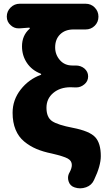

<svg xmlns="http://www.w3.org/2000/svg" viewBox="-20 -817 583 1035"><path d="M487.3 152.3Q474.6 181.6 444.3 192.4Q427.7 198.2 412.1 198.2Q397.5 198.2 382.8 193.4Q357.4 185.5 349.6 160.2Q346.7 150.4 346.7 141.6Q346.7 126 355.5 111.3Q367.2 89.8 367.2 72.3Q367.2 49.8 345.2 37.6Q323.2 25.4 259.8 10.7Q211.9 1 176.3 -14.2Q140.6 -29.3 110.4 -54.2Q80.1 -79.1 64 -118.2Q47.9 -157.2 47.9 -209Q47.9 -278.3 91.3 -334Q134.8 -389.6 199.2 -413.1Q202.1 -414.1 202.1 -416.5Q202.1 -418.9 199.2 -419.9Q151.4 -438.5 125 -478Q98.6 -517.6 98.6 -567.4Q98.6 -626 139.6 -662.1Q141.6 -664.1 140.6 -666Q139.6 -668 136.7 -668Q88.9 -665 85.9 -664.1Q83 -664.1 80.1 -664.1Q55.7 -664.1 38.1 -680.7Q16.6 -699.2 16.6 -727.5Q16.6 -755.9 37.1 -776.4Q57.6 -796.9 86.9 -796.9H441.4Q470.7 -796.9 490.7 -776.4Q510.7 -755.9 510.7 -727.1Q510.7 -698.2 490.7 -678.2Q470.7 -658.2 441.4 -658.2H376Q331.1 -658.2 304.2 -631.8Q277.3 -605.5 277.3 -561.5Q277.3 -522.5 302.7 -493.2Q328.1 -463.9 370.1 -463.9Q379.9 -463.9 386.7 -463.9Q387.7 -463.9 388.7 -463.9Q415 -463.9 434.6 -448.2Q455.1 -430.7 455.1 -405.3Q455.1 -378.9 434.6 -362.3Q415 -345.7 390.6 -345.7Q388.7 -345.7 386.7 -345.7Q374 -346.7 360.4 -346.7Q303.7 -346.7 267.1 -315.9Q230.5 -285.2 230.5 -236.3Q230.5 -184.6 260.7 -164.1Q291 -143.6 373 -127.9Q462.9 -110.4 493.2 -77.6Q523.4 -44.9 523.4 24.4Q523.4 77.1 487.3 152.3Z"/></svg>

Font: Gen Jyuu GothicX Heavy
Style: Bold
Weight: 900
Designer: [Source Han Sans]
Ryoko NISHIZUKA  (kana & ideographs); Paul D. Hunt (Latin, Greek & Cyrillic); Wenlong ZHANG  (bopomofo
Version: Version 1.002.20150607